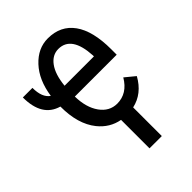

<svg xmlns="http://www.w3.org/2000/svg" viewBox="-223 -643 955 955"><g transform="rotate(-45 255.0 -165.5)"><path d="M287.6 -463.9Q245.1 -463.9 216.3 -424.8Q187.5 -385.7 180.2 -312.5H386.7V-319.3Q378.9 -463.9 287.6 -463.9ZM345.2 206.5H258.8V6.3Q192.4 -5.9 148.4 -60.5Q91.8 -130.9 92.3 -253.9Q-7.8 -282.2 -7.8 -418H59.6Q59.6 -349.6 96.2 -325.2Q110.4 -422.9 164.1 -480.5Q217.8 -538.1 287.6 -538.1Q377 -538.1 424.8 -471.7Q472.7 -405.3 472.7 -276.4V-238.3H178.2Q179.7 -160.2 213.9 -112.3Q248 -64.5 302.2 -64Q374 -64 416 -135.3L468.3 -92.3Q424.3 -12.7 345.2 4.9Z"/></g></svg>

Font: RobotoCondensed-Regular
Style: Regular
Weight: 400
Designer: Google
Version: Version 2.001201; 2014